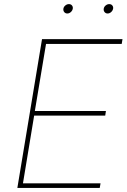

<svg xmlns="http://www.w3.org/2000/svg" viewBox="-20 -919 621 939"><path d="M64.9 0 185.5 -727.5H579.1L575.2 -704.1H205.1L150.4 -376H498L494.6 -353.5H147L92.3 -22.5H471.7L467.8 0ZM506.3 -853Q497.1 -853 491.5 -859.9Q485.8 -866.7 487.3 -876.5Q488.8 -885.7 496.8 -892.3Q504.9 -898.9 514.2 -898.9Q523.9 -898.9 529.3 -892.3Q534.7 -885.7 533.2 -876.5Q531.2 -866.7 523.4 -859.9Q515.6 -853 506.3 -853ZM309.1 -853Q299.8 -853 294.2 -859.9Q288.6 -866.7 290 -876.5Q291.5 -885.7 299.6 -892.3Q307.6 -898.9 316.9 -898.9Q326.7 -898.9 332 -892.3Q337.4 -885.7 335.9 -876.5Q334 -866.7 326.2 -859.9Q318.4 -853 309.1 -853Z"/></svg>

Font: Inter 16pt Thin
Style: Italic
Weight: 250
Italic angle: -9.3988°
Version: Version 4.001;git-66647c0bb